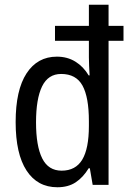

<svg xmlns="http://www.w3.org/2000/svg" viewBox="-20 -780 549 810"><path d="M222 10Q138 10 92 -60.5Q46 -131 46 -265Q46 -400 92 -470.5Q138 -541 220 -541Q264 -541 298 -520Q332 -499 354 -462H358Q357 -481 356 -501.5Q355 -522 355 -538V-608H212V-671H355V-760H438V-671H501V-608H438V0H371L359 -70H354Q331 -32 299.5 -11Q268 10 222 10ZM240 -60Q299 -60 327 -106.5Q355 -153 355 -249V-269Q355 -370 328 -419Q301 -468 238 -468Q183 -468 157.5 -415.5Q132 -363 132 -264Q132 -164 158 -112Q184 -60 240 -60Z"/></svg>

Font: Noto Sans Tamil Condensed
Style: Regular
Weight: 400
Width: 3
Designer: Jelle Bosma - Monotype Design Team
Foundry: Monotype Imaging Inc.
Version: Version 2.004; ttfautohint (v1.8.4.7-5d5b)